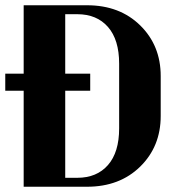

<svg xmlns="http://www.w3.org/2000/svg" viewBox="-20 -710 691 730"><path d="M0 -365V-430H70V-690H311Q435 -690 513 -613.5Q591 -537 591 -421V-269Q591 -153 513 -76.5Q435 0 311 0H70V-365ZM433 -222V-468Q433 -559 390.5 -607.5Q348 -656 274 -656H228V-430H323V-365H228V-34H274Q348 -34 390.5 -82.5Q433 -131 433 -222Z"/></svg>

Font: Trochut
Style: Bold
Weight: 700
Designer: Andreu Balius
Foundry: Andreu Balius
Version: Version 1.001